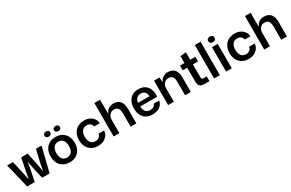

<svg xmlns="http://www.w3.org/2000/svg" viewBox="181 -2172 5499 3624"><g transform="rotate(-30 2930.0 -360.0)"><path d="M140 0 10 -532H138L202 -249L229 -111H235L259 -249L317 -532H458L517 -249L541 -110H547L573 -249L638 -532H760L630 0H466L410 -249L385 -389H380L356 -249L304 0Z M1069 9Q1009 9 961 -9.5Q913 -28 877.5 -64Q842 -100 823.5 -151Q805 -202 805 -266Q805 -348 836.5 -410Q868 -472 927 -507Q986 -542 1069 -542Q1128 -542 1176 -523Q1224 -504 1258.5 -468Q1293 -432 1312 -381.5Q1331 -331 1331 -266Q1331 -185 1299.5 -123Q1268 -61 1209.5 -26Q1151 9 1069 9ZM1068 -94Q1109 -94 1140 -113.5Q1171 -133 1188 -171.5Q1205 -210 1205 -266Q1205 -308 1195.5 -340.5Q1186 -373 1168 -395Q1150 -417 1125 -428Q1100 -439 1069 -439Q1028 -439 996.5 -419.5Q965 -400 948 -361.5Q931 -323 931 -266Q931 -224 940.5 -191.5Q950 -159 968 -137.5Q986 -116 1011.5 -105Q1037 -94 1068 -94ZM1173 -609Q1145 -609 1127 -624Q1109 -639 1109 -665Q1109 -692 1127 -706.5Q1145 -721 1173 -721Q1201 -721 1219 -706.5Q1237 -692 1237 -665Q1237 -639 1219 -624Q1201 -609 1173 -609ZM964 -609Q936 -609 918 -624Q900 -639 900 -665Q900 -692 918 -706.5Q936 -721 964 -721Q992 -721 1010 -706.5Q1028 -692 1028 -665Q1028 -639 1010 -624Q992 -609 964 -609Z M1684 9Q1625 9 1577 -10.5Q1529 -30 1494 -66.5Q1459 -103 1441 -153.5Q1423 -204 1423 -266Q1423 -328 1441.5 -379Q1460 -430 1495 -466.5Q1530 -503 1579 -522.5Q1628 -542 1688 -542Q1754 -542 1805.5 -517.5Q1857 -493 1888.5 -449.5Q1920 -406 1924 -348H1802Q1796 -378 1779.5 -398Q1763 -418 1738.5 -428.5Q1714 -439 1685 -439Q1652 -439 1627 -426.5Q1602 -414 1584.5 -391Q1567 -368 1558 -336.5Q1549 -305 1549 -266Q1549 -209 1566 -171Q1583 -133 1613.5 -113.5Q1644 -94 1684 -94Q1718 -94 1743.5 -106Q1769 -118 1785 -139.5Q1801 -161 1805 -189H1926Q1922 -129 1889.5 -84.5Q1857 -40 1804.5 -15.5Q1752 9 1684 9Z M2025 0V-729H2150V-431H2156Q2179 -487 2226 -514.5Q2273 -542 2331 -542Q2371 -542 2405.5 -529.5Q2440 -517 2465.5 -490.5Q2491 -464 2505.5 -421.5Q2520 -379 2520 -319V0H2395V-292Q2395 -342 2383 -374.5Q2371 -407 2346.5 -423Q2322 -439 2283 -439Q2241 -439 2211.5 -419Q2182 -399 2166 -366Q2150 -333 2150 -293V0Z M2874 9Q2793 9 2736.5 -24.5Q2680 -58 2650 -119.5Q2620 -181 2620 -263Q2620 -348 2650 -410.5Q2680 -473 2736 -507Q2792 -541 2869 -541Q2957 -541 3013.5 -502.5Q3070 -464 3095 -396Q3120 -328 3112 -240H2742Q2742 -189 2758.5 -154.5Q2775 -120 2804.5 -102.5Q2834 -85 2874 -85Q2921 -85 2950.5 -105Q2980 -125 2990 -158H3108Q3100 -106 3068 -68.5Q3036 -31 2986 -11Q2936 9 2874 9ZM2742 -307 2731 -320H3002L2990 -306Q2992 -355 2977 -386Q2962 -417 2934 -432Q2906 -447 2869 -447Q2831 -447 2803 -431Q2775 -415 2759 -383.5Q2743 -352 2742 -307Z M3212 0V-532H3332L3337 -431H3343Q3366 -487 3413 -514.5Q3460 -542 3518 -542Q3558 -542 3592.5 -529.5Q3627 -517 3652.5 -490.5Q3678 -464 3692.5 -421.5Q3707 -379 3707 -319V0H3582V-292Q3582 -342 3570 -374.5Q3558 -407 3533.5 -423Q3509 -439 3470 -439Q3428 -439 3398.5 -419Q3369 -399 3353 -366Q3337 -333 3337 -293V0Z M4003 0Q3939 0 3907.5 -30.5Q3876 -61 3876 -128V-431H3778V-532H3876V-682L4001 -695V-532H4113V-431H4001V-151Q4001 -124 4013.5 -113.5Q4026 -103 4050 -103H4114V0Z M4215 0V-729H4340V0Z M4475 0V-532H4600V0ZM4538 -604Q4508 -604 4488.5 -620.5Q4469 -637 4469 -665Q4469 -694 4488.5 -710Q4508 -726 4538 -726Q4568 -726 4587.5 -710Q4607 -694 4607 -665Q4607 -637 4587.5 -620.5Q4568 -604 4538 -604Z M4966 9Q4907 9 4859 -10.5Q4811 -30 4776 -66.5Q4741 -103 4723 -153.5Q4705 -204 4705 -266Q4705 -328 4723.5 -379Q4742 -430 4777 -466.5Q4812 -503 4861 -522.5Q4910 -542 4970 -542Q5036 -542 5087.5 -517.5Q5139 -493 5170.5 -449.5Q5202 -406 5206 -348H5084Q5078 -378 5061.5 -398Q5045 -418 5020.5 -428.5Q4996 -439 4967 -439Q4934 -439 4909 -426.5Q4884 -414 4866.5 -391Q4849 -368 4840 -336.5Q4831 -305 4831 -266Q4831 -209 4848 -171Q4865 -133 4895.5 -113.5Q4926 -94 4966 -94Q5000 -94 5025.5 -106Q5051 -118 5067 -139.5Q5083 -161 5087 -189H5208Q5204 -129 5171.5 -84.5Q5139 -40 5086.5 -15.5Q5034 9 4966 9Z M5307 0V-729H5432V-431H5438Q5461 -487 5508 -514.5Q5555 -542 5613 -542Q5653 -542 5687.5 -529.5Q5722 -517 5747.5 -490.5Q5773 -464 5787.5 -421.5Q5802 -379 5802 -319V0H5677V-292Q5677 -342 5665 -374.5Q5653 -407 5628.5 -423Q5604 -439 5565 -439Q5523 -439 5493.5 -419Q5464 -399 5448 -366Q5432 -333 5432 -293V0Z"/></g></svg>

Font: Mona Sans ExtraLight SemiBold
Style: Regular
Weight: 600
Version: Version 2.000